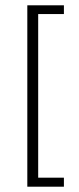

<svg xmlns="http://www.w3.org/2000/svg" viewBox="-20 -603 299 724"><path d="M221 -583V-550H124V67H221V101H83V-583Z"/></svg>

Font: Mukta Malar ExtraLight
Style: Regular
Weight: 275
Designer: Aadarsh Rajan, Girish Dalvi, Yashodeep Gholap
Foundry: Ek Type
Version: Version 2.538;PS 1.000;hotconv 16.6.51;makeotf.lib2.5.65220;